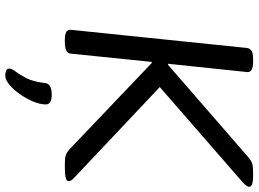

<svg xmlns="http://www.w3.org/2000/svg" viewBox="-144 -598 967 718"><g transform="rotate(90 339.0 -238.5)"><path d="M128 2Q88 2 91 -21L159 -680Q161 -691 170.5 -696.5Q180 -702 202 -702H210Q251 -702 249 -680L218 -384H222L565 -682Q581 -696 592.5 -699Q604 -702 626 -702H639Q656 -702 667 -698.5Q678 -695 678 -687Q678 -683 674.5 -677.5Q671 -672 660 -662L305 -353L639 -38Q653 -25 655 -20Q657 -15 657 -12Q657 2 610 2H592Q571 2 560 -1.5Q549 -5 535 -18L215 -323H211L180 -20Q179 -9 169 -3.5Q159 2 136 2ZM261 225Q254 225 245 222Q236 219 236 211Q236 200 247 186Q258 172 271.5 146.5Q285 121 290 76Q293 51 333 51Q370 51 370 73Q370 95 359 121Q348 147 331 171Q314 195 295.5 210Q277 225 261 225Z"/></g></svg>

Font: Asap Expanded Expanded Regular
Style: Italic
Weight: 400
Width: 7
Italic angle: -6°
Designer: Pablo Cosgaya
Foundry: Omnibus-Type
Version: Version 3.001; ttfautohint (v1.8.4.7-5d5b)